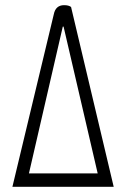

<svg xmlns="http://www.w3.org/2000/svg" viewBox="-20 -723 480 743"><path d="M188 -667Q195 -703 228 -703Q246 -703 255 -696L420 0H28ZM92 -52H358L226 -620H223Z"/></svg>

Font: Yanone Kaffeesatz Light
Style: Regular
Weight: 300
Designer: Yanone (Cyrillic: Daniel Pouzeot)
Foundry: Yanone
Version: Version 1.003;PS 001.003;hotconv 1.0.88;makeotf.lib2.5.64775